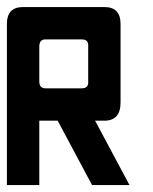

<svg xmlns="http://www.w3.org/2000/svg" viewBox="-20 -536 444 556"><path d="M93.8 -400.9V-300.3Q93.8 -280.3 111.3 -280.3H216.8Q235.4 -280.3 235.4 -296.9V-405.3Q235.4 -421.9 216.8 -421.9H111.3Q93.8 -421.9 93.8 -400.9ZM147 -186.5H93.8V0H0V-466.8Q0 -515.6 46.9 -515.6H282.2Q329.1 -515.6 329.1 -466.8V-239.3Q329.1 -186.5 282.2 -186.5H255.4L355 0H246.6Z"/></svg>

Font: Aswaq
Style: Regular
Weight: 400
Designer: Husham Jawad
Version: Version 1.000;November 3, 2021;FontCreator 14.0.0.2814 32-bi